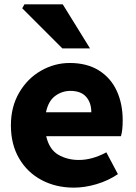

<svg xmlns="http://www.w3.org/2000/svg" viewBox="-20 -848 624 881"><path d="M30 -273Q30 -358 68 -423Q106 -488 168 -523.5Q230 -559 300 -559Q379 -559 433.5 -525Q488 -491 515.5 -431.5Q543 -372 543 -296Q543 -249 535 -223H192Q206 -162 247.5 -138Q289 -114 342 -114Q403 -114 468 -149L521 -49Q477 -19 423 -3Q369 13 319 13Q237 13 171.5 -21.5Q106 -56 68 -120.5Q30 -185 30 -273ZM82 -810 92 -828H268L393 -626H266ZM399 -333Q399 -377 375 -404Q351 -431 303 -431Q265 -431 233.5 -408Q202 -385 191 -333Z"/></svg>

Font: Nebula Sans Bold
Style: Regular
Weight: 700
Designer: Paul D. Hunt for Adobe (as Source Sans)
Foundry: Nebula Entertainment & Broadcasting LLC
Version: Version 1.010